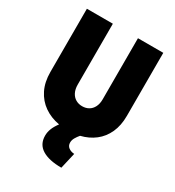

<svg xmlns="http://www.w3.org/2000/svg" viewBox="-198 -740 971 1067"><g transform="rotate(30 288.0 -207.0)"><path d="M361.8 211.1Q281.9 211.1 238.2 184Q194.4 156.9 194.4 101.4Q194.4 79.2 202.8 57.3Q211.1 35.4 230.6 9Q175 -0.7 132.6 -30.2Q90.3 -59.7 66.7 -107.3Q43.1 -154.9 43.1 -219.4V-625H209.7V-234.7Q209.7 -205.6 220.1 -184.7Q230.6 -163.9 249 -153.1Q267.4 -142.4 290.3 -142.4Q313.9 -142.4 331.9 -152.8Q350 -163.2 360.4 -183.7Q370.8 -204.2 370.8 -232.6V-625H533.3V-220.8Q533.3 -159 512.2 -112.5Q491 -66 452.8 -36.5Q414.6 -6.9 363.2 5.6Q351.4 19.4 342.7 34.4Q334 49.3 334 65.3Q334 85.4 348.6 96.5Q363.2 107.6 385.4 109Z"/></g></svg>

Font: Afacad Flux ExtraBold
Style: Regular
Weight: 800
Designer: Kristian Moeller
Foundry: Dicotype
Version: Version 1.100